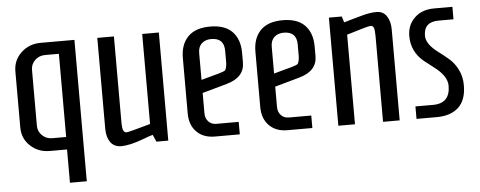

<svg xmlns="http://www.w3.org/2000/svg" viewBox="-47 -643 2301 920"><g transform="rotate(-5 1103.0 -183.5)"><path d="M336 160H255V0H172Q117 0 79 -35.5Q41 -71 41 -125V-394Q41 -448 79.5 -484Q118 -520 173 -520H336ZM256 -460H189Q161 -460 141 -441Q121 -422 121 -394V-126Q121 -98 141 -79Q161 -60 189 -60H256Z M742 0H685L670 -34Q655 -30 630 -20.5Q605 -11 588 -6Q571 -1 562 1Q533 7 517 7Q481 7 463.5 -18Q446 -43 446 -83V-520H526V-109Q526 -74 532 -65.5Q538 -57 547 -57Q556 -57 662 -87V-520H742Z M978 -60H1086V0H966Q911 0 878.5 -33Q846 -66 846 -122V-388Q846 -453 882 -490Q918 -527 989 -527Q1060 -527 1095.5 -490Q1131 -453 1131 -388V-342Q1131 -270 1044 -246L926 -213V-115Q926 -91 940.5 -75.5Q955 -60 978 -60ZM926 -405V-276Q949 -283 975 -289.5Q1001 -296 1010.5 -299Q1020 -302 1031.5 -306Q1043 -310 1045 -316Q1051 -332 1051 -350V-405Q1051 -467 989 -467Q961 -467 943.5 -451Q926 -435 926 -405Z M1327 -60H1435V0H1315Q1260 0 1227.5 -33Q1195 -66 1195 -122V-388Q1195 -453 1231 -490Q1267 -527 1338 -527Q1409 -527 1444.5 -490Q1480 -453 1480 -388V-342Q1480 -270 1393 -246L1275 -213V-115Q1275 -91 1289.5 -75.5Q1304 -60 1327 -60ZM1275 -405V-276Q1298 -283 1324 -289.5Q1350 -296 1359.5 -299Q1369 -302 1380.5 -306Q1392 -310 1394 -316Q1400 -332 1400 -350V-405Q1400 -467 1338 -467Q1310 -467 1292.5 -451Q1275 -435 1275 -405Z M1560 -520H1622L1631 -491Q1645 -495 1675.5 -504Q1706 -513 1719 -516Q1758 -527 1789.5 -527Q1821 -527 1838 -502Q1855 -477 1855 -437V0H1775V-411Q1775 -440 1771 -451.5Q1767 -463 1755 -463Q1743 -463 1640 -431V0H1560Z M2103 -145Q2103 -191 2044 -236Q2020 -254 1995 -274Q1936 -323 1936 -398Q1936 -451 1971.5 -485.5Q2007 -520 2067 -520H2154V-460H2082Q2011 -460 2011 -393Q2011 -352 2070 -309Q2094 -291 2118 -270.5Q2142 -250 2159 -216.5Q2176 -183 2176 -141Q2176 -70 2138.5 -35Q2101 0 2033 0H1936V-60H2021Q2103 -60 2103 -145Z"/></g></svg>

Font: Homenaje
Style: Regular
Weight: 400
Version: Version 1.002